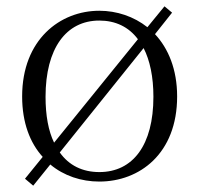

<svg xmlns="http://www.w3.org/2000/svg" viewBox="-20 -560 630 607"><path d="M294 14C421 14 540 -74 540 -255C540 -341 512 -407 470 -452L524 -520L500 -540L446 -474C403 -508 349 -526 294 -526C170 -526 50 -435 50 -255C50 -172 75 -108 115 -64L59 5L85 27L139 -40C182 -4 237 14 294 14ZM151 -109C133 -146 124 -195 124 -254C124 -407 189 -495 294 -495C345 -495 387 -475 416 -436ZM294 -16C241 -16 198 -37 169 -78L434 -408C454 -369 465 -317 465 -254C465 -101 400 -16 294 -16Z"/></svg>

Font: Noto Serif HK Light
Style: Regular
Weight: 300
Designer: Ryoko NISHIZUKA 西塚涼子 (kana & ideographs); Frank Grießhammer (Latin, Greek & Cyrillic); Wenlong ZHANG 张文龙 (bopomofo); San
Foundry: Adobe
Version: Version 2.001;hotconv 1.1.0;makeotfexe 2.6.0